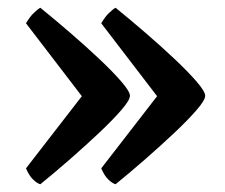

<svg xmlns="http://www.w3.org/2000/svg" viewBox="-20 -507 580 495"><path d="M84 -32Q76 -34 65.5 -44Q55 -54 47 -73L191 -259L47 -447Q57 -464 67.5 -474Q78 -484 84 -487Q121 -457 161 -422.5Q201 -388 236 -355Q271 -322 293 -296.5Q315 -271 315 -260Q315 -249 293 -223.5Q271 -198 236 -165Q201 -132 161 -97Q121 -62 84 -32ZM278 -32Q270 -34 259.5 -44Q249 -54 241 -73L385 -259L241 -447Q251 -464 261.5 -474Q272 -484 278 -487Q315 -457 355 -422.5Q395 -388 430 -355Q465 -322 487 -296.5Q509 -271 509 -260Q509 -249 487 -223.5Q465 -198 430 -165Q395 -132 355 -97Q315 -62 278 -32Z"/></svg>

Font: Texturina 72pt
Style: Bold
Weight: 700
Designer: Guillermo Torres Carreño
Foundry: Omnibus-Type
Version: Version 1.002; ttfautohint (v1.8.3)